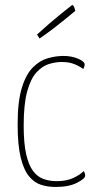

<svg xmlns="http://www.w3.org/2000/svg" viewBox="-20 -732 392 762"><path d="M201 10Q170 10 143 1.5Q116 -7 95 -32.5Q74 -58 62 -107.5Q50 -157 50 -239Q50 -329 66.5 -383Q83 -437 110.5 -464.5Q138 -492 170 -501Q202 -510 232 -510Q264 -510 290 -499Q316 -488 316 -476Q316 -473 314.5 -467.5Q313 -462 310 -458Q298 -468 276.5 -477Q255 -486 225 -486Q201 -486 174.5 -478Q148 -470 125 -445Q102 -420 88 -369.5Q74 -319 74 -234Q74 -163 84 -119.5Q94 -76 111.5 -53Q129 -30 153 -21.5Q177 -13 205 -13Q244 -13 271.5 -26Q299 -39 312 -53Q315 -49 316.5 -44.5Q318 -40 318 -35Q318 -23 285.5 -6.5Q253 10 201 10ZM137 -579Q137 -579 134.5 -583Q132 -587 129.5 -591Q127 -595 127 -595Q152 -618 176.5 -639Q201 -660 221.5 -676.5Q242 -693 254 -702.5Q266 -712 266 -712Q272 -712 275.5 -700.5Q279 -689 279 -689Q279 -689 267.5 -679.5Q256 -670 236.5 -654Q217 -638 191.5 -618.5Q166 -599 137 -579Z"/></svg>

Font: Yanone Kaffeesatz ExtraLight ExtraLight
Style: Regular
Weight: 250
Version: Version 2.003